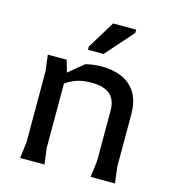

<svg xmlns="http://www.w3.org/2000/svg" viewBox="-109 -825 826 915"><g transform="rotate(15 304.0 -367.0)"><path d="M422 0 432 -80V-330Q432 -383 402 -409Q372 -435 310 -435Q267 -435 236.5 -424Q206 -413 186 -398Q166 -383 155 -371V-427L258 -512Q277 -517 297.5 -519.5Q318 -522 340 -522Q390 -522 433.5 -505Q477 -488 504.5 -447Q532 -406 532 -333V-80L542 0ZM74 0 84 -80V-432L74 -510H167L184 -451V-80L194 0ZM330 -582H253V-598L336 -734H450V-718Z"/></g></svg>

Font: AR One Sans Medium
Style: Regular
Weight: 500
Designer: Niteesh Yadav
Foundry: Niteesh Yadav
Version: Version 1.001;gftools[0.9.33]